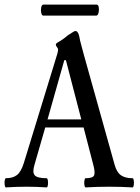

<svg xmlns="http://www.w3.org/2000/svg" viewBox="-22 -813 610 836"><path d="M4 3Q0 3 -1.5 -7Q-3 -17 -1.5 -27Q0 -37 4 -37Q34 -37 52 -51Q70 -65 82 -104L228 -580Q229 -585 230 -589.5Q231 -594 231 -597Q231 -602 226 -608Q221 -614 221 -619Q221 -624 234 -631Q240 -634 252 -642.5Q264 -651 273 -659Q287 -668 295 -673Q303 -678 306 -678Q318 -678 323 -655Q326 -637 332 -616Q338 -595 343 -575L477 -96Q486 -63 504.5 -50Q523 -37 555 -37Q559 -37 560.5 -27Q562 -17 560.5 -7Q559 3 555 3Q504 0 452 0Q401 0 351 3Q347 3 345.5 -7Q344 -17 345.5 -27Q347 -37 351 -37Q383 -37 388 -50Q393 -63 384 -96L342 -258H175L128 -95Q118 -62 129.5 -49.5Q141 -37 181 -37Q185 -37 186.5 -27Q188 -17 186.5 -7Q185 3 181 3Q137 0 93 0Q49 0 4 3ZM185 -293H332L265 -551H258ZM167 -745Q160 -745 157.5 -757Q155 -769 157.5 -781Q160 -793 167 -793H399Q406 -793 408 -781Q410 -769 407 -757Q404 -745 397 -745Z"/></svg>

Font: Junicode Two Beta Condensed Medium
Style: Regular
Weight: 500
Width: 3
Designer: Peter S. Baker
Foundry: Briery Creek Software
Version: Version 1.053; ttfautohint (v1.8.4)